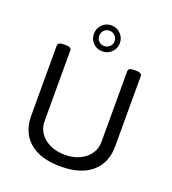

<svg xmlns="http://www.w3.org/2000/svg" viewBox="-128 -785 795 887"><g transform="rotate(20 269.5 -341.5)"><path d="M205.3 -624.3Q205.3 -651.2 223.7 -669.8Q242.2 -688.5 268.7 -688.5Q295.7 -688.5 314.3 -669.6Q332.9 -650.8 332.9 -624.3Q332.9 -597.7 314.3 -579.3Q295.7 -560.8 268.7 -560.8Q241.8 -560.8 223.5 -579.3Q205.3 -597.7 205.3 -624.3ZM242.2 -597.7Q252.9 -587 268.7 -587Q284.6 -587 295.7 -597.7Q306.8 -608.4 306.8 -624.3Q306.8 -640.1 295.7 -651.2Q284.6 -662.3 268.7 -662.3Q252.9 -662.3 242.2 -651.2Q231.5 -640.1 231.5 -624.3Q231.5 -608.4 242.2 -597.7ZM269.5 4.8Q170 4.8 116.3 -41.2Q62.6 -87.2 62.6 -169.6V-514.5Q62.6 -530.7 93.5 -530.7H99.1Q129.2 -530.7 129.2 -514.5V-167.3Q129.2 -116.9 169 -84.8Q208.9 -52.7 269.5 -52.7Q330.6 -52.7 369.8 -85Q409 -117.3 409 -167.3V-514.5Q409 -530.7 439.2 -530.7H445.5Q475.6 -530.7 475.6 -514.5V-169.6Q475.6 -87.6 422.1 -41.4Q368.6 4.8 269.5 4.8Z"/></g></svg>

Font: Jaldi
Style: Regular
Weight: 400
Designer: Pablo Cosgaya and Nicolas Silva
Foundry: Omnibus-Type
Version: Version 1.001;PS 001.001;hotconv 1.0.70;makeotf.lib2.5.58329